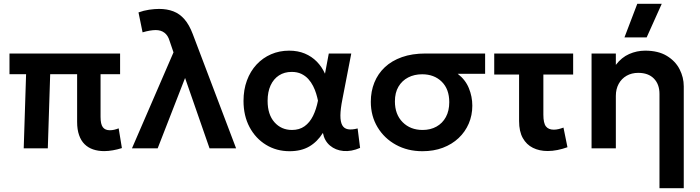

<svg xmlns="http://www.w3.org/2000/svg" viewBox="-20 -782 3692 1012"><path d="M529 14.5Q497 14.5 470.8 5.5Q444.5 -3.5 425.8 -22Q407 -40.5 396.8 -69.8Q386.5 -99 386.5 -139.5V-391H244.5L232 0H105L117.5 -391H30V-500H613V-391H510V-166Q510 -127.5 522 -111.5Q534 -95.5 559 -95.5Q570.5 -95.5 582.2 -98.2Q594 -101 605.5 -105.5L622.5 -1.5Q599 6 575 10.2Q551 14.5 529 14.5Z M675.5 0 894.5 -506 873.5 -567.5Q865.5 -595 847 -609.2Q828.5 -623.5 801 -623.5Q787 -623.5 769.2 -620.5Q751.5 -617.5 731.5 -611.5L710 -716.5Q737 -726.5 766 -730.8Q795 -735 818.5 -735Q860.5 -735 893.8 -722.2Q927 -709.5 952.2 -680.5Q977.5 -651.5 996 -602.5L1224.5 0H1084.5L955.5 -371L811 0Z M1506.5 15Q1437 15 1382 -18.8Q1327 -52.5 1295.2 -112.2Q1263.5 -172 1263.5 -250Q1263.5 -309 1281.5 -357.8Q1299.5 -406.5 1332.2 -441.8Q1365 -477 1408.8 -496Q1452.5 -515 1504 -515Q1550 -515 1586.5 -499.8Q1623 -484.5 1649.8 -457.2Q1676.5 -430 1693 -393.5L1713 -500H1831.5L1785 -260Q1774.5 -208 1774.2 -174Q1774 -140 1783.8 -122.2Q1793.5 -104.5 1813.8 -100.8Q1834 -97 1865 -105L1878 -2.5Q1832 17.5 1790.2 13.8Q1748.5 10 1719.2 -14.8Q1690 -39.5 1682 -81.5Q1652.5 -34.5 1610 -9.8Q1567.5 15 1506.5 15ZM1519 -97Q1558 -97 1585.2 -116.5Q1612.5 -136 1629.8 -170.8Q1647 -205.5 1656 -251.5Q1652.5 -268.5 1646.5 -288.5Q1640.5 -308.5 1630.2 -328.8Q1620 -349 1604.8 -365.8Q1589.5 -382.5 1568 -392.8Q1546.5 -403 1517.5 -403Q1479 -403 1450.5 -384.5Q1422 -366 1406.2 -331.8Q1390.5 -297.5 1390.5 -250.5Q1390.5 -178.5 1426.5 -137.8Q1462.5 -97 1519 -97Z M2206.5 15Q2128.5 15 2067 -18.8Q2005.5 -52.5 1970 -111.5Q1934.5 -170.5 1934.5 -245.5Q1934.5 -300.5 1953.2 -347Q1972 -393.5 2008.5 -427.8Q2045 -462 2098.8 -481Q2152.5 -500 2223 -500H2537V-393H2392.5Q2433 -362 2451.2 -317.5Q2469.5 -273 2469.5 -225Q2469.5 -174.5 2450.8 -130.8Q2432 -87 2397.2 -54.2Q2362.5 -21.5 2314.2 -3.2Q2266 15 2206.5 15ZM2207.5 -97Q2249 -97 2280.8 -114.8Q2312.5 -132.5 2330.2 -165.2Q2348 -198 2348 -243.5Q2348 -312.5 2308.2 -351.5Q2268.5 -390.5 2205 -390.5Q2164 -390.5 2131.5 -373.8Q2099 -357 2080.2 -325.2Q2061.5 -293.5 2061.5 -247.5Q2061.5 -179 2102.2 -138Q2143 -97 2207.5 -97Z M2866.5 14Q2823 14 2789 -2.8Q2755 -19.5 2735.5 -54.5Q2716 -89.5 2716 -144V-389H2585V-500H3001V-389H2844V-177.5Q2844 -133 2857.5 -115.8Q2871 -98.5 2899 -98.5Q2911 -98.5 2923.8 -101.5Q2936.5 -104.5 2950 -109.5L2971 -6Q2944.5 3.5 2918 8.8Q2891.5 14 2866.5 14Z M3456 210V-287Q3456 -338 3426.5 -368Q3397 -398 3344 -398Q3309.5 -398 3282.8 -382.8Q3256 -367.5 3241 -340Q3226 -312.5 3226 -276.5V0H3098V-500H3226V-440Q3256 -479.5 3296.2 -497.2Q3336.5 -515 3380.5 -515Q3449.5 -515 3494.8 -487.5Q3540 -460 3562 -417Q3584 -374 3584 -327V210ZM3271.5 -585 3339 -762H3468L3388.5 -585Z"/></svg>

Font: Geologica Thin Roman Medium
Style: Regular
Weight: 500
Version: Version 1.010;gftools[0.9.28]